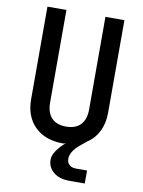

<svg xmlns="http://www.w3.org/2000/svg" viewBox="-100 -798 800 1076"><g transform="rotate(10 300.0 -260.0)"><path d="M372 210Q314 210 280.5 182Q247 154 247 111Q247 87 266.5 58.5Q286 30 317 5Q310 10 300 10Q198 10 139.5 -47.5Q81 -105 81 -203V-730H189V-203Q189 -146 217.5 -116Q246 -86 300 -86Q354 -86 382.5 -116Q411 -146 411 -203V-730H519V-203Q519 -143 496 -97Q473 -51 431 -24L397 4Q367 29 355.5 50Q344 71 344 90Q344 110 357.5 123Q371 136 396 136H459V210Z"/></g></svg>

Font: Tiny SemiBold
Style: Regular
Weight: 600
Designer: Philipp Nurullin, Konstantin Bulenkov
Foundry: JetBrains
Version: Version 2.251; ttfautohint (v1.8.4.7-5d5b)